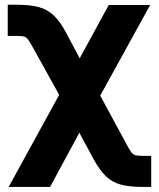

<svg xmlns="http://www.w3.org/2000/svg" viewBox="-20 -563 653 788"><path d="M15.6 204.1 275.4 -269.5H337.9L500.5 31.2Q511.7 52.7 519.3 62.3Q526.9 71.8 536.4 74.2Q545.9 76.7 563.5 76.7H600.6V204.1H563.5Q511.2 204.1 476.3 194.8Q441.4 185.5 415.8 161.4Q390.1 137.2 365.2 92.3L305.7 -18.1L185.5 204.1ZM274.4 -80.6 114.7 -368.7Q102.1 -391.1 95 -400.9Q87.9 -410.6 78.6 -413.1Q69.3 -415.5 51.3 -415.5H11.7V-543.5H51.3Q104 -543.5 139.2 -533.9Q174.3 -524.4 200.4 -499.8Q226.6 -475.1 250.5 -430.2L307.1 -323.7L426.3 -542.5H596.2L341.8 -80.6Z"/></svg>

Font: Inter 16pt ExtraBold
Style: Regular
Weight: 800
Version: Version 4.001;git-66647c0bb